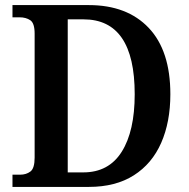

<svg xmlns="http://www.w3.org/2000/svg" viewBox="-20 -734 741 754"><path d="M29 0V-48H59Q83 -48 99.5 -60.5Q116 -73 116 -115V-602Q116 -643 99 -654.5Q82 -666 57 -666H29V-714H329Q479 -714 564 -624.5Q649 -535 649 -364Q649 -255 613 -173Q577 -91 505.5 -45.5Q434 0 329 0ZM307 -57Q407 -57 458 -138Q509 -219 509 -364Q509 -658 308 -658H246V-57Z"/></svg>

Font: Noto Serif Tamil SemiCondensed SemiBold
Style: Italic
Weight: 600
Width: 4
Italic angle: -12°
Designer: Indian Type Foundry, Tom Grace, and the Monotype Design Team
Foundry: Monotype Imaging Inc.
Version: Version 2.003; ttfautohint (v1.8.4.7-5d5b)